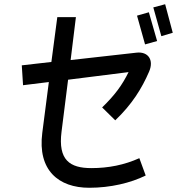

<svg xmlns="http://www.w3.org/2000/svg" viewBox="-20 -852 840 908"><path d="M797 -697 761 -832 705 -817 743 -681ZM723 -658 684 -794 628 -778 666 -642ZM463 -344 525 -283C604 -358 651 -434 685 -513C709 -568 681 -609 626 -603L314 -568L339 -771H251L223 -559L83 -543L89 -449L211 -464L180 -224C157 -47 257 36 402 36C503 36 598 13 669 -22L639 -104C568 -72 493 -57 412 -57C310 -57 254 -95 271 -229L302 -475L588 -511C558 -450 524 -403 463 -344Z"/></svg>

Font: Smiley Sans Oblique
Style: Regular
Weight: 400
Italic angle: -8°
Designer: oooooohmygosh, Nagisa Chen, Janine Sui, Heda Shi, Jian Li
Foundry: atelierAnchor
Version: Version 2.0.1